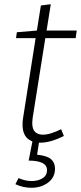

<svg xmlns="http://www.w3.org/2000/svg" viewBox="-20 -670 384 911"><path d="M283 -25Q220 7 171 7Q132 7 109.5 -14Q87 -35 87 -79Q87 -87 87.5 -93.5Q88 -100 89 -107L149 -489H56L60 -517L155 -525L174 -644L221 -650L201 -525H344L339 -489H195L135 -111Q135 -106 134 -100Q133 -94 133 -87Q133 -56 147 -43.5Q161 -31 183 -31Q202 -31 224 -38Q246 -45 270 -57ZM129 221Q90 221 53 204L68 175Q99 189 131 189Q160 189 181.5 176Q203 163 203 137Q203 114 180.5 103Q158 92 116 92L134 0H166L156 64Q204 69 222.5 85.5Q241 102 241 130Q241 172 208 196.5Q175 221 129 221Z"/></svg>

Font: Bitter Light
Style: Italic
Weight: 300
Italic angle: -9°
Designer: Sol Matas, and Bitter project Authors
Foundry: Sol Matas
Version: Version 2.001